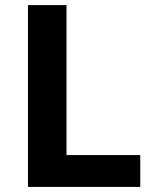

<svg xmlns="http://www.w3.org/2000/svg" viewBox="-20 -734 605 754"><path d="M89.8 0V-713.9H241.2V-125H530.8V0Z"/></svg>

Font: Samim FD
Style: Bold-FD
Weight: 700
Foundry: DejaVu fonts team - Redesigned by Saber Rastikerdar
Version: Version 4.0.1